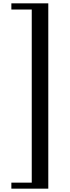

<svg xmlns="http://www.w3.org/2000/svg" viewBox="-20 -815 416 1149"><path d="M170 278V-758H48V-795H269V314H48V278Z"/></svg>

Font: Ledger
Style: Regular
Weight: 400
Designer: Denis Masharov
Foundry: Denis Masharov
Version: 1.001